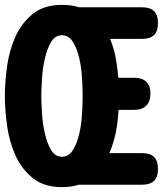

<svg xmlns="http://www.w3.org/2000/svg" viewBox="-35 -760 670 790"><path d="M220 10Q147 10 101 -26.5Q55 -63 29.5 -118.5Q4 -174 -5.5 -240Q-15 -306 -15 -365Q-15 -424 -5.5 -490Q4 -556 29.5 -611.5Q55 -667 101 -703.5Q147 -740 220 -740Q259 -740 291 -730H550Q583 -730 599 -714Q615 -698 615 -665Q615 -632 599 -616Q583 -600 550 -600H418Q439 -550 446 -491Q450 -465 452 -440H518Q550 -440 567 -423.5Q584 -407 584 -375Q584 -343 567 -325.5Q550 -308 518 -308H453Q451 -275 446 -240Q437 -181 415 -130H550Q583 -130 599 -114Q615 -98 615 -65Q615 -32 599 -16Q583 0 550 0H289Q258 10 220 10ZM220 -115Q248 -115 265 -142.5Q282 -170 291 -209Q300 -248 302.5 -291Q305 -334 305 -365Q305 -396 302.5 -439Q300 -482 291 -521Q282 -560 265 -587.5Q248 -615 220 -615Q192 -615 175.5 -587.5Q159 -560 150 -521Q141 -482 138 -439Q135 -396 135 -365Q135 -334 138 -291Q141 -248 150 -209Q159 -170 175.5 -142.5Q192 -115 220 -115Z"/></svg>

Font: Maple Mono NL ExtraBold
Style: Regular
Weight: 800
Monospace: yes
Designer: subframe7536
Version: Version 7.000